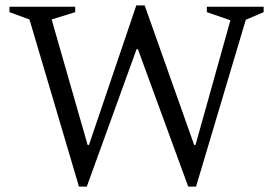

<svg xmlns="http://www.w3.org/2000/svg" viewBox="-20 -685 1010 710"><path d="M272 5 89 -613 15 -640V-660H258V-640L171 -613L304 -149H309L484 -665H515L698 -149H703L832 -610L745 -640V-660H955V-640L889 -612L705 5H676L490 -503H485L301 5Z"/></svg>

Font: Spectral Light
Style: Regular
Weight: 300
Designer: Jean-Baptiste Levee
Foundry: Production Type
Version: Version 2.001